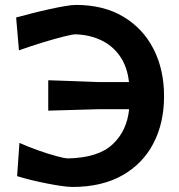

<svg xmlns="http://www.w3.org/2000/svg" viewBox="-20 -747 728 780"><path d="M274 12.5Q257.5 12.5 229.5 8.5Q201.5 4.5 168.8 -2Q136 -8.5 104.5 -16.2Q73 -24 49.5 -31.5L59 -166.5Q93.5 -151 134.2 -136.5Q175 -122 209 -112.8Q243 -103.5 257 -103.5Q379 -106 437.5 -160.8Q496 -215.5 504.5 -303.5H384Q319.5 -301.5 271.5 -300.2Q223.5 -299 176 -297.5V-421Q220.5 -419.5 269 -417.8Q317.5 -416 383.5 -413.5H504Q497 -476.5 467 -519.2Q437 -562 390 -584Q343 -606 286.5 -607.5Q274.5 -607.5 238.8 -598.5Q203 -589.5 154.5 -574.8Q106 -560 57 -542.5L45.5 -676Q73.5 -683.5 108.5 -692.5Q143.5 -701.5 178.5 -709.2Q213.5 -717 242.8 -722Q272 -727 288.5 -727Q401 -727 481 -679.2Q561 -631.5 603.8 -547.8Q646.5 -464 646.5 -356.5Q646.5 -247.5 603.2 -164.5Q560 -81.5 476.8 -34.5Q393.5 12.5 274 12.5Z"/></svg>

Font: Commissioner Loud SemiBold
Style: Regular
Weight: 600
Designer: Kostas Bartsokas
Foundry: Kostas Bartsokas
Version: Version 1.000; ttfautohint (v1.8.3)